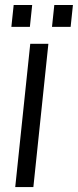

<svg xmlns="http://www.w3.org/2000/svg" viewBox="-20 -755 314 775"><path d="M25.9 -646.5 35.2 -734.9H109.9L100.6 -646.5ZM189.9 -646.5 199.2 -734.9H274.4L265.1 -646.5ZM41.5 0 102.1 -578.1H175.3L114.7 0Z"/></svg>

Font: Oswald
Style: Light
Weight: 300
Designer: Vernon Adams
Foundry: Vernon Adams
Version: 3.0; ttfautohint (v0.95.6-bc232) -l 8 -r 50 -G 200 -x 0 -w "